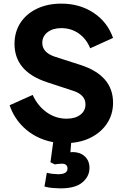

<svg xmlns="http://www.w3.org/2000/svg" viewBox="-20 -777 687 1058"><path d="M337 12Q416 12 475.5 -16.5Q535 -45 569 -95.5Q603 -146 603 -211Q603 -361 424 -419L281 -465Q213 -488 213 -541Q213 -577 242 -599.5Q271 -622 318 -622Q372 -622 414 -592.5Q456 -563 477 -511L603 -568Q572 -656 495.5 -706.5Q419 -757 318 -757Q242 -757 183.5 -729Q125 -701 92.5 -651Q60 -601 60 -535Q60 -383 239 -324L385 -276Q451 -254 451 -202Q451 -166 422.5 -144.5Q394 -123 347 -123Q287 -123 237.5 -158Q188 -193 160 -254L33 -197Q55 -133 99.5 -86Q144 -39 205.5 -13.5Q267 12 337 12ZM313 261Q395 261 434 228Q473 195 473 149Q473 108 447 84.5Q421 61 381 61Q375 61 368 62L373 0H274L258 117L282 129Q285 128 297 126.5Q309 125 320 125Q352 125 352 152Q352 183 300 183Q289 183 270.5 181Q252 179 238 175L225 251Q247 257 272 259Q297 261 313 261Z"/></svg>

Font: Plus Jakarta Sans ExtraBold
Style: Regular
Weight: 800
Designer: Gumpita Rahayu
Foundry: Tokotype
Version: Version 2.004; ttfautohint (v1.8.3)